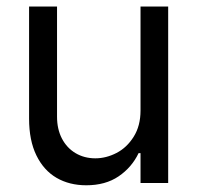

<svg xmlns="http://www.w3.org/2000/svg" viewBox="-20 -550 593 577"><path d="M402.3 -530.3H485.4V0H402.3V-89.8H396.5Q376 -46.9 336.4 -20Q296.9 6.8 239.3 6.8Q188.5 6.8 149.9 -15.6Q111.3 -38.1 89.4 -83Q67.4 -127.9 67.4 -193.4V-530.3H151.4V-199.2Q151.4 -162.1 166 -133.8Q180.7 -105.5 207 -89.8Q233.4 -74.2 266.6 -74.2Q298.8 -74.2 330.1 -90.3Q361.3 -106.4 381.8 -139.2Q402.3 -171.9 402.3 -217.8Z"/></svg>

Font: WEMIX Pretendard Variable
Style: Regular
Weight: 400
Designer: Base glyphs from Inter by Rasmus Andersson; Hangeul glyphs from Noto Sans CJK(Source Han Sans) by Jang Soo-young and Kan
Foundry: Kil Hyung-jin
Version: Version 1.000;Glyphs 3.2 (3208)